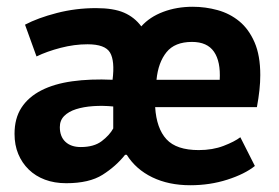

<svg xmlns="http://www.w3.org/2000/svg" viewBox="-20 -534 825 568"><path d="M219 -99Q258 -99 281 -116.5Q304 -134 315 -154V-219Q284 -222 255.5 -220Q227 -218 205 -211Q183 -204 170 -191Q157 -178 157 -158Q157 -130 173.5 -114.5Q190 -99 219 -99ZM350 -76Q323 -42 283.5 -17Q244 8 176 8Q141 8 113 -2.5Q85 -13 65 -32.5Q45 -52 34 -78.5Q23 -105 23 -138Q23 -184 43.5 -215.5Q64 -247 102 -266.5Q140 -286 193.5 -293.5Q247 -301 313 -298Q320 -354 305.5 -378.5Q291 -403 239 -403Q200 -403 159.5 -392.5Q119 -382 88 -367L54 -461Q92 -481 148 -495.5Q204 -510 264 -510Q316 -510 347 -496.5Q378 -483 398 -456Q423 -484 463 -499Q503 -514 550 -514Q588 -514 624 -504Q660 -494 688 -471Q716 -448 733 -409Q750 -370 750 -312Q750 -291 747.5 -267.5Q745 -244 740 -217H439Q443 -154 472.5 -122Q502 -90 568 -90Q609 -90 641.5 -102.5Q674 -115 691 -128L734 -43Q704 -19 652.5 -2.5Q601 14 543 14Q479 14 430.5 -9.5Q382 -33 355 -76ZM548 -410Q497 -410 472.5 -379.5Q448 -349 443 -298H630Q633 -352 613 -381Q593 -410 548 -410Z"/></svg>

Font: PT Sans
Style: Bold
Weight: 700
Version: Version 2.003W OFL; ttfautohint (v1.6)